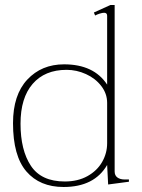

<svg xmlns="http://www.w3.org/2000/svg" viewBox="-20 -737 567 767"><path d="M32 -245Q32 -358 89 -419Q146 -480 236 -480Q355 -480 408 -399V-674Q408 -686 396 -686Q389 -686 378 -682.5Q367 -679 360 -675L355 -687L421 -717H438V-52Q438 -36 449 -28Q460 -20 478 -20H495V-11L412 0L408 -78Q357 10 234 10Q139 10 85.5 -52Q32 -114 32 -245ZM408 -165V-326Q408 -363 384.5 -393.5Q361 -424 323.5 -441Q286 -458 246 -458Q159 -458 110.5 -402Q62 -346 62 -243Q62 -137 103.5 -74.5Q145 -12 239 -12Q291 -12 329.5 -33.5Q368 -55 388 -90Q408 -125 408 -165Z"/></svg>

Font: Taviraj Thin
Style: Regular
Weight: 100
Designer: Katatrad Team
Foundry: CadsonDemak
Version: Version 1.030